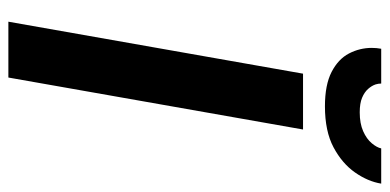

<svg xmlns="http://www.w3.org/2000/svg" viewBox="-250 -658 908 447"><g transform="rotate(90 203.5 -434.0)"><path d="M30 0 151 -686H281L160 0ZM227 -737Q177 -737 147 -752.5Q117 -768 104 -793Q91 -818 91 -846Q91 -851 91.5 -857Q92 -863 93 -868H174Q174 -865 174.5 -861.5Q175 -858 176 -855Q179 -846 186.5 -837.5Q194 -829 207 -823.5Q220 -818 241 -818Q267 -818 285 -826Q303 -834 313 -846Q323 -858 325 -868H407Q402 -837 381 -807Q360 -777 322.5 -757Q285 -737 227 -737Z"/></g></svg>

Font: Archivo SemiBold SemiBold
Style: Italic
Weight: 600
Italic angle: -10°
Version: Version 2.001